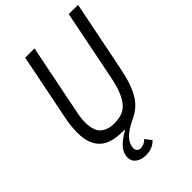

<svg xmlns="http://www.w3.org/2000/svg" viewBox="-260 -808 1125 1125"><g transform="rotate(-45 303.0 -245.5)"><path d="M245 -698 155 -249Q150 -224 149 -208.5Q148 -193 148 -183Q148 -112 179.5 -84Q211 -56 266 -56Q301 -56 328.5 -65.5Q356 -75 377 -99Q398 -123 414.5 -164Q431 -205 443 -268L529 -698H606L518 -260Q506 -199 491 -156Q476 -113 456.5 -82Q437 -51 411.5 -30.5Q386 -10 353 5Q241 57 241 126Q241 138 249 147Q257 156 272 156Q301 156 324 132L354 171Q342 185 320.5 196Q299 207 265 207Q227 207 202.5 189Q178 171 178 138Q178 107 201.5 77.5Q225 48 281 16L279 12H263Q219 12 184 2.5Q149 -7 124.5 -28.5Q100 -50 86.5 -85Q73 -120 73 -172Q73 -189 75 -215.5Q77 -242 83 -274L168 -698Z"/></g></svg>

Font: IBM Plex Sans Condensed
Style: Italic
Weight: 400
Width: 3
Italic angle: -11°
Designer: Mike Abbink, Paul van der Laan, Pieter van Rosmalen
Foundry: Bold Monday
Version: Version 1.3